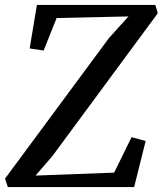

<svg xmlns="http://www.w3.org/2000/svg" viewBox="-30 -763 663 783"><path d="M517 0H2L-9.5 -34.5L414.5 -608L494 -696L201 -689.5L148 -557L91 -565.5L120.5 -743H603.5L613.5 -709L184 -127L115 -47L435.5 -59L506.5 -203.5L564 -188Z"/></svg>

Font: Merriweather Text
Style: Italic
Weight: 400
Italic angle: -7.8°
Designer: Eben Sorkin
Foundry: Eben Sorkin
Version: Version 2.100